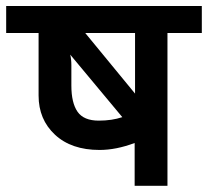

<svg xmlns="http://www.w3.org/2000/svg" viewBox="-50 -602 674 622"><path d="M492.5 -495V0H386.2V-138.8Q326.2 -116.2 272.5 -116.2Q181.2 -116.2 128.1 -165.6Q75 -215 75 -292.5V-495H-30V-582.5H603.8V-495ZM226.2 -495 387.5 -298.8V-495ZM346.2 -222.5 177.5 -425Q181.2 -410 181.2 -391.2V-325Q181.2 -268.8 201.2 -240Q221.2 -211.2 270 -211.2Q312.5 -211.2 346.2 -222.5Z"/></svg>

Font: Cambay
Style: Bold
Weight: 700
Designer: Pooja Saxena
Foundry: Pooja Saxena
Version: Version 1.096;PS 001.096;hotconv 1.0.70;makeotf.lib2.5.58329